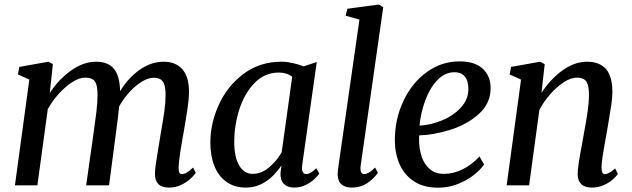

<svg xmlns="http://www.w3.org/2000/svg" viewBox="-20 -838 2857 868"><path d="M865 -56.5Q856.5 -44 840 -29Q823.5 -14 798.8 -2Q774 10 745 10Q711.5 10 696 -5.8Q680.5 -21.5 680.5 -51Q680.5 -70 684.8 -99.2Q689 -128.5 698 -181.5L705 -224L708 -242.5Q717.5 -295.5 723 -335.5Q728.5 -375.5 728.5 -407.5Q728.5 -438 723 -455Q717.5 -472 705.8 -479.2Q694 -486.5 674.5 -486.5Q651 -486.5 622.8 -469.8Q594.5 -453 567 -423.5Q539.5 -394 518.5 -356.5Q514 -308.5 504.5 -239.5L473 0H369.5L401 -222Q410.5 -288.5 415.8 -332Q421 -375.5 421 -410Q420.5 -440.5 415.2 -457Q410 -473.5 397.8 -480.2Q385.5 -487 364 -487Q339 -487 307.8 -467.5Q276.5 -448 246.8 -415.2Q217 -382.5 196 -344.5L149 0H47.5L112.5 -478L61 -501.5L67.5 -535.5L199 -559L219 -548L205 -417.5Q244.5 -478.5 300.8 -518.8Q357 -559 414.5 -559Q468.5 -559 495 -527Q521.5 -495 523 -426Q560.5 -487 612.2 -523Q664 -559 720 -559Q774 -559 804.2 -525.2Q834.5 -491.5 834.5 -420.5Q834.5 -394 828.5 -352.5Q822.5 -311 811 -244.5Q800.5 -186.5 794.8 -148.8Q789 -111 787.5 -82.5Q786 -51 801.5 -51Q812.5 -51 824.2 -57.8Q836 -64.5 853 -80.5Z M1346 -91Q1345 -82 1345 -79Q1345 -51 1365 -51Q1374 -51 1384.5 -57.2Q1395 -63.5 1410 -77.5L1423.5 -53Q1416.5 -42.5 1400.8 -27.8Q1385 -13 1361.2 -1.5Q1337.5 10 1310.5 10Q1280 10 1263.5 -6.5Q1247 -23 1248 -56L1252.5 -90Q1184 10 1092 10Q1040 10 1003.8 -15.8Q967.5 -41.5 949.2 -87.5Q931 -133.5 931 -193.5Q931 -280.5 969.5 -365Q1008 -449.5 1081.2 -504.2Q1154.5 -559 1252.5 -559Q1275.5 -559 1303 -553Q1330.5 -547 1352.5 -538L1412 -557.5ZM1301 -491Q1276.5 -510 1240.5 -510Q1177 -510 1131.2 -463.2Q1085.5 -416.5 1062.2 -344Q1039 -271.5 1039 -196.5Q1039 -126.5 1061.8 -89.2Q1084.5 -52 1122 -52Q1162 -52 1196.2 -81Q1230.5 -110 1253.5 -149.5Z M1610 -85.5Q1609.5 -82 1609.5 -75.5Q1609.5 -63.5 1614 -57.2Q1618.5 -51 1626 -51Q1635.5 -51 1647.2 -57.5Q1659 -64 1676 -80.5L1688 -56.5Q1673 -33.5 1642.8 -11.8Q1612.5 10 1569 10Q1540.5 10 1523.5 -4.8Q1506.5 -19.5 1506.5 -51Q1506.5 -58.5 1507.8 -69.2Q1509 -80 1510.5 -90L1605 -749.5L1542.5 -767L1550.5 -798.5L1693 -817.5L1712.5 -805.5Z M2168.5 -94.5Q2152.5 -71 2122.2 -47Q2092 -23 2050 -6.2Q2008 10.5 1960.5 10.5Q1894 10.5 1850 -19.2Q1806 -49 1785.5 -97.8Q1765 -146.5 1765 -204Q1765 -299 1803.5 -381Q1842 -463 1909 -511.8Q1976 -560.5 2057.5 -560.5Q2127 -560.5 2162.5 -527.2Q2198 -494 2198 -440Q2198 -370 2144.2 -322.2Q2090.5 -274.5 2015 -251Q1939.5 -227.5 1875 -226Q1874.5 -220 1874.5 -208Q1874.5 -165.5 1886.2 -130.2Q1898 -95 1923 -73.5Q1948 -52 1986.5 -52Q2030.5 -52 2072 -72.8Q2113.5 -93.5 2147.5 -130.5ZM1876.5 -270Q1927 -272.5 1978.5 -293.8Q2030 -315 2063.8 -352Q2097.5 -389 2097.5 -436Q2097.5 -473 2081.2 -492.2Q2065 -511.5 2035 -511.5Q1990.5 -511.5 1956.2 -474.8Q1922 -438 1901.8 -382Q1881.5 -326 1876.5 -270Z M2428 -418Q2468 -480 2522.5 -519.5Q2577 -559 2634.5 -559Q2689.5 -559 2719 -526.5Q2748.5 -494 2748.5 -421Q2748.5 -398 2743.5 -363.5Q2738.5 -329 2729.5 -277Q2725.5 -255 2724 -244.5L2716 -201Q2708 -157 2703.8 -128.8Q2699.5 -100.5 2699.5 -80Q2699.5 -51 2714 -51Q2733.5 -51 2761 -76.5L2773 -51.5Q2766.5 -41 2750.2 -26.5Q2734 -12 2709.2 -1Q2684.5 10 2656 10Q2623.5 10 2607.5 -5.8Q2591.5 -21.5 2591.5 -50.5Q2591.5 -70 2596.5 -102.8Q2601.5 -135.5 2611 -185.5L2617.5 -222L2619.5 -233.5Q2630 -288.5 2636.2 -331.2Q2642.5 -374 2642.5 -408Q2642.5 -438.5 2637.2 -455.5Q2632 -472.5 2620 -479.8Q2608 -487 2587 -487Q2561 -487 2529.8 -467Q2498.5 -447 2468.8 -413.5Q2439 -380 2418.5 -341.5L2372 0H2270.5L2335.5 -478L2284 -501.5L2290.5 -535.5L2422 -559L2442.5 -548Z"/></svg>

Font: Merriweather Text
Style: Italic
Weight: 400
Italic angle: -7.8°
Designer: Eben Sorkin
Foundry: Eben Sorkin
Version: Version 2.100